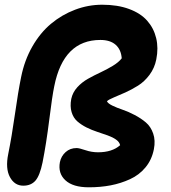

<svg xmlns="http://www.w3.org/2000/svg" viewBox="-20 -754 727 817"><path d="M357.9 43Q290.5 43 258.3 13.2Q226.1 -16.6 234.9 -64Q240.2 -89.8 259.3 -106.9Q278.3 -124 306.2 -124Q316.9 -124 343.3 -115Q369.6 -106 397 -106Q457.5 -106 491.2 -136.2Q488.3 -149.9 473.6 -160.2Q459 -170.4 438.5 -177.7Q418 -185.1 394 -192.9Q370.1 -200.7 348.1 -211.7Q326.2 -222.7 309.1 -237.5Q292 -252.4 284.7 -276.9Q277.3 -301.3 283.2 -333Q289.1 -360.8 308.8 -382.6Q328.6 -404.3 354.7 -418.9Q380.9 -433.6 407.7 -446Q434.6 -458.5 460 -473.9Q485.4 -489.3 498 -505.9Q495.1 -543.5 471.9 -563.7Q448.7 -584 407.2 -584Q250 -584 210.9 -387.2Q202.1 -345.2 189.5 -243.7Q176.8 -142.1 161.1 -63Q149.4 -6.3 130.6 14.9Q111.8 36.1 79.1 36.1Q42 36.1 22.2 -0.5Q2.4 -37.1 15.1 -99.1Q29.8 -171.4 43.5 -267.6Q57.1 -363.8 69.8 -425.8Q84 -497.1 117.4 -555.7Q150.9 -614.3 197 -652.8Q243.2 -691.4 299.3 -712.6Q355.5 -733.9 415 -733.9Q480 -733.9 529.1 -715.8Q578.1 -697.8 606.2 -666Q634.3 -634.3 644.5 -592Q654.8 -549.8 645 -501Q637.7 -464.4 616.2 -435.5Q594.7 -406.7 567.4 -389.6Q540 -372.6 513.9 -360.8Q487.8 -349.1 464.8 -339.6Q441.9 -330.1 435.1 -323.2Q439 -314 458 -304.7Q477.1 -295.4 501.7 -287.1Q526.4 -278.8 553.2 -264.6Q580.1 -250.5 600.8 -232.9Q621.6 -215.3 631.8 -185.8Q642.1 -156.2 634.8 -119.1Q626 -74.2 599.1 -41.7Q572.3 -9.3 533.2 8.5Q494.1 26.4 450.9 34.7Q407.7 43 357.9 43Z"/></svg>

Font: Shantell Sans Irregular Bouncy
Style: Bold Italic
Weight: 700
Italic angle: -11.31°
Designer: Stephen Nixon, Anya Danilova, Shantell Martin
Foundry: Arrow Type
Version: Version 1.006;[9816181b4]